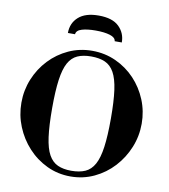

<svg xmlns="http://www.w3.org/2000/svg" viewBox="-103 -1068 1029 1168"><g transform="rotate(10 411.5 -484.0)"><path d="M411 13Q333 13 265.5 -19Q198 -51 147.5 -106Q97 -161 68.5 -231Q40 -301 40 -378Q40 -455 68.5 -524.5Q97 -594 147.5 -647.5Q198 -701 265.5 -732Q333 -763 411 -763Q489 -763 557 -732Q625 -701 675.5 -647.5Q726 -594 754.5 -524.5Q783 -455 783 -378Q783 -301 754.5 -231Q726 -161 675.5 -106Q625 -51 557 -19Q489 13 411 13ZM410 -22Q461 -22 496 -37.5Q531 -53 552.5 -92Q574 -131 583.5 -200Q593 -269 593 -376Q593 -483 583.5 -551.5Q574 -620 552.5 -658.5Q531 -697 496 -712.5Q461 -728 410 -728Q360 -728 325.5 -712.5Q291 -697 270 -659Q249 -621 239.5 -552.5Q230 -484 230 -378Q230 -269 239.5 -199.5Q249 -130 270.5 -91.5Q292 -53 326.5 -37.5Q361 -22 410 -22ZM245 -844Q245 -905 287.5 -943Q330 -981 412 -981Q497 -981 537.5 -941.5Q578 -902 578 -844H534Q532 -867 497.5 -877.5Q463 -888 410 -888Q358 -888 324.5 -878Q291 -868 289 -844Z"/></g></svg>

Font: Libre Bodoni
Style: Bold
Weight: 700
Designer: Pablo Impallari, Rodrigo Fuenzalida
Foundry: Impallari Type
Version: Version 2.005;gftools[0.9.23]